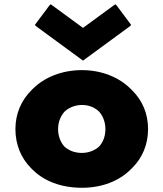

<svg xmlns="http://www.w3.org/2000/svg" viewBox="-20 -867 774 909"><path d="M255 -256C255 -289 267 -318 286 -339C307 -358 336 -370 368 -370C399 -370 426 -360 448 -340C467 -319 479 -290 479 -256C479 -223 469 -195 449 -173C429 -155 400 -143 368 -143C334 -143 306 -154 285 -173C267 -193 255 -222 255 -256ZM53 -256C53 -182 80 -118 127 -71L134 -64C188 -10 269 22 368 22C463 22 544 -10 599 -65L600 -66L607 -73C654 -120 681 -183 681 -256C681 -329 654 -391 607 -438L606 -439L599 -446C543 -502 460 -535 368 -535C274 -535 191 -502 135 -446L128 -439C81 -392 53 -329 53 -256ZM594 -742 601 -749 533 -840 526 -847 373 -735 220 -847 213 -840 145 -749 152 -742 373 -580Z"/></svg>

Font: Hussar Woodtype
Style: Blk
Weight: 900
Foundry: Cannot Into Space Fonts
Version: Version 1.07